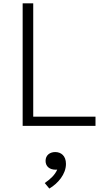

<svg xmlns="http://www.w3.org/2000/svg" viewBox="-20 -750 660 1144"><path d="M115 0H549V-55H178V-730H115ZM311 261C314 261 317.5 261 321 260.5C307 293 280 317.5 246.5 340.5L274 373.5C325.5 343 373 288 373 226.5C373 178 343.5 156 309 156C277.5 156 251.5 174.5 251.5 208.5C251.5 241 275 261 311 261Z"/></svg>

Font: Monaspace Neon ExtraLight
Style: Regular
Weight: 200
Designer: Riley Cran & the Lettermatic Team
Foundry: Lettermatic
Version: Version 1.200 (Monaspace Neon)